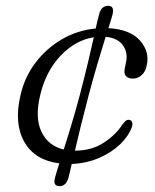

<svg xmlns="http://www.w3.org/2000/svg" viewBox="-20 -561 530 657"><path d="M283.5 -235.5Q267.5 -174.5 256 -127.8Q244.5 -81 236.5 -45.5Q294 -45.5 335.8 -73.2Q377.5 -101 398 -134Q404 -141 408.5 -146Q413 -151 420.5 -151Q428.5 -151 431.8 -143.8Q435 -136.5 431 -126Q420 -95 390.8 -67Q361.5 -39 318.8 -20.5Q276 -2 225.5 0Q222.5 14 219.5 25.8Q216.5 37.5 214 48Q206 76 183.5 76Q160 76 168.5 46Q171 36 174.8 24Q178.5 12 183 -2Q99 -12.5 63.2 -75.5Q27.5 -138.5 50 -234.5Q63.5 -296 100.8 -345.5Q138 -395 191.2 -426.2Q244.5 -457.5 307.5 -463.5Q310.5 -478 313.5 -490.2Q316.5 -502.5 319.5 -513Q326.5 -541 350.5 -541Q372.5 -541 365 -511Q362 -501 358.8 -489.5Q355.5 -478 351 -464.5Q424 -461 458.5 -422.8Q493 -384.5 482 -337Q478.5 -316.5 465 -304.2Q451.5 -292 434.5 -292Q419.5 -292 411.2 -300.5Q403 -309 407 -327L410.5 -344.5Q419 -379.5 401.2 -405.2Q383.5 -431 341.5 -435Q330.5 -399.5 315.8 -350.5Q301 -301.5 283.5 -235.5ZM118.5 -239.5Q98.5 -159.5 121.5 -110.8Q144.5 -62 198 -49.5Q209.5 -84.5 223.2 -130.2Q237 -176 253 -235.5Q270 -300.5 281.5 -349Q293 -397.5 301 -433.5Q238 -423.5 188 -371Q138 -318.5 118.5 -239.5Z"/></svg>

Font: Fraunces 9pt S100 Light
Style: Italic
Weight: 300
Italic angle: -16°
Version: Version 1.000; ttfautohint (v1.8.3)